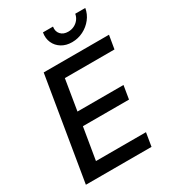

<svg xmlns="http://www.w3.org/2000/svg" viewBox="-222 -1061 1060 1180"><g transform="rotate(-30 308.5 -471.5)"><path d="M33.2 0 153.8 -727.5H617.2L601.1 -632.3H249L213.4 -415.5H540L524.4 -320.8H197.3L159.7 -95.2H514.6L499 0ZM398.9 -800.8Q356.9 -800.8 325.9 -819.8Q294.9 -838.9 280.5 -871.1Q266.1 -903.3 272.9 -942.9H344.2Q338.9 -910.2 357.7 -889.4Q376.5 -868.7 410.6 -868.7Q433.6 -868.7 452.9 -878.2Q472.2 -887.7 485.4 -904.5Q498.5 -921.4 502 -942.9H573.2Q566.9 -903.3 541.5 -870.8Q516.1 -838.4 478.8 -819.6Q441.4 -800.8 398.9 -800.8Z"/></g></svg>

Font: Inter 17pt Medium
Style: Italic
Weight: 500
Italic angle: -9.3988°
Version: Version 4.001;git-66647c0bb